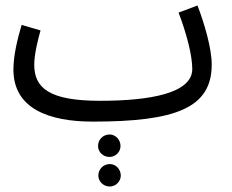

<svg xmlns="http://www.w3.org/2000/svg" viewBox="-20 -423 846 701"><path d="M319 21C622 21 753 -29 753 -187C753 -247 726 -338 701 -403L632 -377C661 -301 682 -221 682 -171C682 -83 530 -55 345 -55C159 -55 105 -102 105 -187C105 -226 120 -284 128 -312L59 -332C44 -282 29 -221 29 -169C29 -26 159 21 319 21ZM380 150C402 150 420 132 420 110C420 87 402 68 380 68C356 68 338 87 338 110C338 132 356 150 380 150ZM381 258C403 258 421 239 421 218C421 195 403 176 381 176C357 176 339 195 339 218C339 239 357 258 381 258Z"/></svg>

Font: Noto Sans Arabic UI Cn
Style: Regular
Weight: 400
Width: 3
Designer: Monotype Design Team, Nadine Chahine and Nizar Qandah
Foundry: Monotype Imaging Inc.
Version: Version 2.010